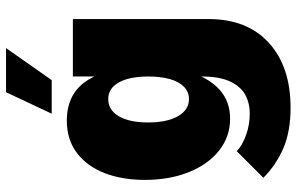

<svg xmlns="http://www.w3.org/2000/svg" viewBox="-193 -568 981 635"><g transform="rotate(-90 297.5 -250.5)"><path d="M259 220Q180 220 124.5 196Q69 172 27 130L115 42Q135 61 169 73Q203 85 239 85Q275 85 302.5 69.5Q330 54 346 19Q362 -16 362 -74V-500H552V-52Q552 77 473 148.5Q394 220 259 220ZM222 20Q163 20 117 -16.5Q71 -53 45.5 -117Q20 -181 20 -262Q20 -337 42.5 -395Q65 -453 109 -486.5Q153 -520 216 -520Q308 -520 351.5 -448.5Q395 -377 395 -255Q395 -174 376 -112Q357 -50 318.5 -15Q280 20 222 20ZM287 -116Q311 -116 328 -132.5Q345 -149 353.5 -179.5Q362 -210 362 -251Q362 -293 353 -322.5Q344 -352 327.5 -367.5Q311 -383 287 -383Q251 -383 230.5 -348Q210 -313 210 -251Q210 -188 231 -152Q252 -116 287 -116ZM310 -721H456L350 -570H239Z"/></g></svg>

Font: Moderustic ExtraBold
Style: Regular
Weight: 800
Designer: Tural Alisoy
Foundry: TAFT Foundry
Version: Version 2.120